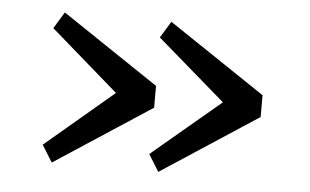

<svg xmlns="http://www.w3.org/2000/svg" viewBox="-37 -460 766 474"><g transform="rotate(5 346.5 -223.0)"><path d="M610 -248V-194L370 -37L344 -79L514 -222L345 -368L370 -409ZM346 -248V-194L106 -37L80 -79L249 -222L81 -368L106 -409Z"/></g></svg>

Font: Aikya Medium
Style: Regular
Weight: 500
Designer: Neelakash Kshetrimayum (Latin subset based on Merriweather by Eben Sorkin)
Foundry: Brand New Type
Version: Version 1.00 b005